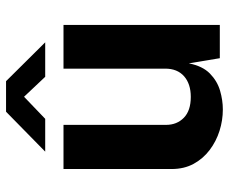

<svg xmlns="http://www.w3.org/2000/svg" viewBox="-81 -666 757 635"><g transform="rotate(-90 297.5 -348.5)"><path d="M253 10Q217 10 182.2 -1Q147.5 -12 119 -33.5Q90.5 -55 73.2 -86.5Q56 -118 56 -159.5V-517H202V-178Q202 -142 225.5 -119Q249 -96 294.5 -96Q337.5 -96 362.8 -118.2Q388 -140.5 388 -180.5V-517H532.5V0H422.5L405.5 -102.5Q396.5 -57 371.8 -32.8Q347 -8.5 315.2 0.8Q283.5 10 253 10ZM113.5 -577.5 245.5 -707H346.5L475 -577.5H361L295 -647.5L222 -577.5Z"/></g></svg>

Font: Public Sans Thin
Style: Bold
Weight: 700
Version: Version 2.001